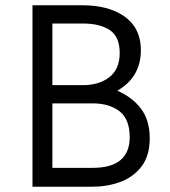

<svg xmlns="http://www.w3.org/2000/svg" viewBox="-20 -710 647 730"><path d="M330.1 0H103.5V-689.9H294.4Q388.2 -689.9 448.2 -650.9Q515.6 -606.4 515.6 -519Q515.6 -417 426.3 -365.2Q484.4 -339.4 516.8 -295.7Q549.3 -252 549.3 -184.1Q549.3 -118.7 518.6 -77.6Q485.8 -35.6 436.3 -17.8Q386.7 0 330.1 0ZM294.4 -386.2Q356.9 -386.2 396 -416.7Q435.1 -447.3 435.1 -508.8Q435.1 -570.8 397.2 -595.7Q359.4 -620.6 295.4 -620.6H179.2V-386.2ZM332 -71.8Q473.1 -71.8 473.1 -188.5Q473.1 -257.3 434.1 -287.1Q395 -316.9 333.5 -316.9H179.2V-71.8Z"/></svg>

Font: Acari Sans
Style: Regular
Weight: 400
Designer: Alfredo Marco Pradil and Stefan Peev
Foundry: Hanken Design Co.
Version: Version 1.045;February 4, 2021;FontCreator 13.0.0.2655 64-bi